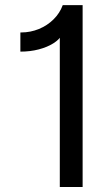

<svg xmlns="http://www.w3.org/2000/svg" viewBox="-20 -748 438 768"><path d="M219.2 -611.8 226.1 -606.9Q216.8 -589.4 193.1 -574.5Q169.4 -559.6 135.3 -550.5Q101.1 -541.5 61.5 -541.5V-618.2H64.5Q102.1 -618.2 135.7 -632.1Q169.4 -646 194.3 -670.7Q219.2 -695.3 231 -727.5H310.5V0H219.2Z"/></svg>

Font: Raveo Variable
Style: Regular
Weight: 400
Designer: Jakub Foglar, Rasmus Andersson (Inter)
Foundry: Jakubfoglar.com
Version: Version 1.000;Glyphs 3.2.3 (3260)